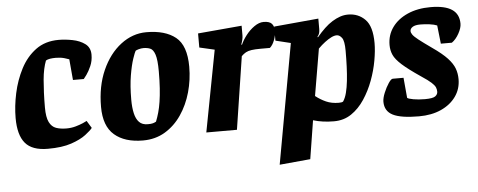

<svg xmlns="http://www.w3.org/2000/svg" viewBox="-48 -632 2331 937"><g transform="rotate(-5 1117.5 -163.0)"><path d="M167 12Q90 12 56.5 -28Q23 -68 23 -151Q23 -209 36.5 -272Q50 -335 78.5 -390Q107 -445 153 -479Q199 -513 265 -513Q297 -513 333 -506Q369 -499 394 -480.5Q419 -462 419 -427Q419 -397 408 -372Q397 -347 385.5 -331Q374 -315 371 -312H318L309 -414Q305 -416 286 -421.5Q267 -427 244 -427Q228 -427 215.5 -425Q203 -423 195 -418Q188 -400 183 -377Q178 -354 175.5 -325.5Q173 -297 171.5 -263Q170 -229 170 -190Q170 -142 182 -118Q194 -94 215.5 -86.5Q237 -79 266 -79Q290 -79 311 -85Q332 -91 347 -97.5Q362 -104 367 -107L389 -71Q380 -59 354 -39Q328 -19 282.5 -3.5Q237 12 167 12Z M633 12Q544 12 493.5 -31.5Q443 -75 443 -169Q443 -270 477.5 -347.5Q512 -425 569.5 -469Q627 -513 695 -513Q787 -513 838 -472Q889 -431 889 -327Q889 -263 872 -202.5Q855 -142 822 -93.5Q789 -45 741.5 -16.5Q694 12 633 12ZM663 -65Q680 -65 688.5 -67.5Q697 -70 704 -74Q712 -94 718.5 -117Q725 -140 729.5 -169Q734 -198 736.5 -234.5Q739 -271 739 -317Q739 -374 730.5 -399.5Q722 -425 707.5 -431Q693 -437 674 -437Q663 -437 650.5 -433.5Q638 -430 635 -427Q631 -421 620.5 -390.5Q610 -360 601.5 -309.5Q593 -259 593 -191Q593 -153 599.5 -124.5Q606 -96 621 -80.5Q636 -65 663 -65Z M944 0 1020 -399 946 -416V-485L1161 -504V-457Q1161 -446 1158 -434Q1155 -422 1151 -412H1155Q1164 -433 1182 -456.5Q1200 -480 1223.5 -496.5Q1247 -513 1269 -513Q1298 -513 1309.5 -500Q1321 -487 1321 -464Q1321 -444 1312 -420Q1303 -396 1289 -384H1243Q1216 -384 1199 -381.5Q1182 -379 1171 -373Q1160 -367 1149 -356L1094 0Z M1287 188 1393 -399 1319 -417V-486L1537 -506V-455Q1537 -444 1534.5 -435Q1532 -426 1525 -418L1527 -415Q1547 -439 1566.5 -457.5Q1586 -476 1605.5 -488Q1625 -500 1644 -506.5Q1663 -513 1683 -513Q1733 -513 1766.5 -479Q1800 -445 1800 -363Q1800 -326 1791.5 -278Q1783 -230 1765 -181.5Q1747 -133 1719.5 -91.5Q1692 -50 1655 -25Q1618 0 1570 0Q1542 0 1516.5 -3.5Q1491 -7 1468 -14L1438 174ZM1601 -88Q1609 -88 1614 -89Q1619 -90 1622 -92Q1633 -108 1639.5 -133.5Q1646 -159 1649.5 -191Q1653 -223 1654.5 -260.5Q1656 -298 1656 -338Q1656 -386 1644.5 -401.5Q1633 -417 1619 -417Q1607 -417 1592 -409.5Q1577 -402 1560.5 -389.5Q1544 -377 1527 -360L1488 -131Q1512 -112 1539 -100Q1566 -88 1601 -88Z M1985 12Q1897 12 1857.5 -8Q1818 -28 1818 -74Q1818 -92 1828.5 -117.5Q1839 -143 1852 -162.5Q1865 -182 1873 -182H1926L1935 -83Q1940 -78 1965 -73.5Q1990 -69 2021 -69Q2060 -69 2072 -78Q2084 -87 2084 -100Q2084 -111 2080 -121Q2076 -131 2061 -145Q2046 -159 2011 -182Q1952 -222 1922 -249Q1892 -276 1882 -298.5Q1872 -321 1872 -347Q1872 -396 1899 -433.5Q1926 -471 1974.5 -492.5Q2023 -514 2087 -514Q2157 -514 2191.5 -491Q2226 -468 2226 -421Q2226 -400 2211 -373Q2196 -346 2176 -332H2122L2112 -422Q2098 -428 2075 -431Q2052 -434 2030 -434Q2005 -434 1992.5 -426Q1980 -418 1980 -406Q1980 -398 1987 -388Q1994 -378 2015 -361.5Q2036 -345 2077 -316Q2126 -282 2150.5 -255.5Q2175 -229 2184 -204.5Q2193 -180 2193 -152Q2193 -104 2166.5 -67Q2140 -30 2093.5 -9Q2047 12 1985 12Z"/></g></svg>

Font: Faustina ExtraBold
Style: Italic
Weight: 800
Italic angle: -8°
Designer: Alfonso Garcia
Foundry: http://www.omnibus-type.com
Version: Version 1.200